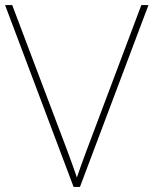

<svg xmlns="http://www.w3.org/2000/svg" viewBox="-20 -734 603 754"><path d="M563 -714H535L320 -143C303 -98 292 -67 282 -37C272 -67 258 -105 244 -143L28 -714H0L269 0H294Z"/></svg>

Font: Noto Sans Sinhala Thin
Style: Regular
Weight: 100
Designer: Jelle Bosma - Monotype Design Team
Foundry: Monotype Imaging Inc.
Version: Version 2.006